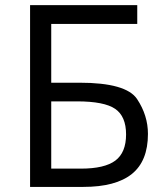

<svg xmlns="http://www.w3.org/2000/svg" viewBox="-20 -734 653 754"><path d="M181.2 -71.8H297.9Q390.6 -71.8 432.9 -103.3Q475.1 -134.8 475.1 -206.1Q475.1 -277.3 432.1 -306.6Q389.2 -335.9 282.2 -335.9H181.2ZM561 -208Q561 -101.6 497.8 -50.8Q434.6 0 307.1 0H98.1V-713.9H519V-640.1H181.2V-409.2H292Q475.6 -409.2 518.3 -345Q561 -280.8 561 -208Z"/></svg>

Font: OpenSans-Regular
Style: Regular
Weight: 400
Foundry: Ascender Corporation
Version: Version 1.10